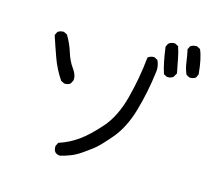

<svg xmlns="http://www.w3.org/2000/svg" viewBox="-108 -899 1217 1060"><g transform="rotate(15 500.0 -368.5)"><path d="M317 21Q280 19 280 -19V-25L290 -45Q349 -64 399.5 -100Q450 -136 510.5 -205Q571 -274 601.5 -390.5Q632 -507 644 -627Q657 -639 676 -639H681L700 -629Q712 -606 712 -578Q712 -567 710 -556Q696 -444 665 -336Q634 -228 576.5 -160Q519 -92 489.5 -69.5Q460 -47 431.5 -27.5Q403 -8 375 3Q347 14 317 21ZM243 -370H237L217 -380Q180 -435 158.5 -494.5Q137 -554 117 -615L127 -635Q140 -645 159 -645H162L182 -635Q209 -589 223 -543Q237 -497 262 -463Q283 -434 283 -408L282 -399L272 -380Q261 -370 243 -370ZM781 -552H775L756 -562Q738 -614 725 -711L734 -730Q748 -742 766 -742H771L791 -732Q803 -697 809.5 -660Q816 -623 824 -585L811 -562Q799 -552 781 -552ZM902 -581H896L877 -591Q863 -623 858.5 -658Q854 -693 846 -729L855 -748Q869 -758 887 -758H893L912 -748Q933 -701 941 -611L932 -591Q920 -581 902 -581Z"/></g></svg>

Font: Xiaolai Mono SC
Style: Regular
Weight: 400
Monospace: yes
Designer: LXGW / Nozomi Seto
Version: Version 3.113;September 30, 2024